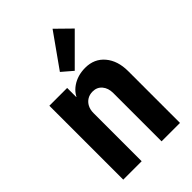

<svg xmlns="http://www.w3.org/2000/svg" viewBox="-237 -889 979 979"><g transform="rotate(-45 253.0 -399.5)"><path d="M49.3 0V-532.9H177.7V-467.1H199L168 -437.2Q179.5 -485.3 220.1 -513Q260.7 -540.7 315.4 -540.7Q380.7 -540.7 419.5 -494.6Q458.4 -448.5 458.4 -373.2V0H325.6V-348.5Q325.6 -384 306.7 -406.2Q287.8 -428.4 256.5 -428.4Q234.4 -428.4 217.6 -418.1Q200.9 -407.8 191.5 -389.7Q182.1 -371.6 182.1 -347.5V0ZM266.8 -567.3 209.2 -616.8 338.5 -798.9 419.3 -719.7Z"/></g></svg>

Font: Reddit Sans Condensed
Style: Regular
Weight: 400
Designer: Stephen Hutchings
Foundry: Reddit
Version: Version 1.014